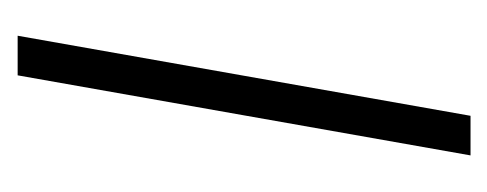

<svg xmlns="http://www.w3.org/2000/svg" viewBox="-192 -374 566 223"><g transform="rotate(-90 91.5 -263.0)"><path d="M22 0 115 -526H161L68 0Z"/></g></svg>

Font: Archivo SemiCondensed Thin
Style: Italic
Weight: 250
Width: 4
Italic angle: -10°
Designer: Hector Gatti
Foundry: Omnibus-Type
Version: Version 2.001